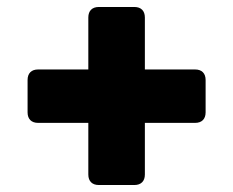

<svg xmlns="http://www.w3.org/2000/svg" viewBox="-20 -625 668 550"><path d="M365 -605H263C244 -605 233 -594 233 -575V-426H89C70 -426 59 -415 59 -396V-303C59 -284 70 -273 89 -273H233V-125C233 -106 244 -95 263 -95H365C384 -95 395 -106 395 -125V-273H539C558 -273 569 -284 569 -303V-396C569 -415 558 -426 539 -426H395V-575C395 -594 384 -605 365 -605Z"/></svg>

Font: Arvore Sans
Style: Bold
Weight: 700
Designer: Jonny Pinhorn (Latin) Dan Schunck (customization for Arvore)
Version: Version 1.000;Glyphs 3.3 (3305)